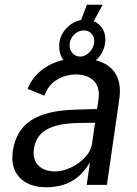

<svg xmlns="http://www.w3.org/2000/svg" viewBox="-20 -781 578 811"><path d="M302.5 -318 390 -320.5 396 -361.5Q397.5 -372 397.5 -381.5Q397.5 -422 371.2 -444.2Q345 -466.5 299 -466.5Q255 -466 218.8 -443Q182.5 -420 167.5 -377L96.5 -405.5Q114 -450.5 153.5 -482.8Q193 -515 248 -528Q230 -550.5 230 -584.5Q230 -595.5 231 -601Q236 -636.5 262 -663.2Q288 -690 322.5 -696.5L347 -761H413.5L376 -691.5Q398.5 -682 411.8 -661.8Q425 -641.5 425 -615Q425 -604.5 424 -599Q417.5 -555 385 -526.5Q435.5 -513 461 -479.8Q486.5 -446.5 486.5 -397Q486.5 -380.5 484.5 -366.5L431.5 0H346L360.5 -95.5Q325 -37.5 279.5 -13.8Q234 10 176.5 10Q109.5 10 70.8 -23.5Q32 -57 32 -116.5Q32 -124 34 -142Q46.5 -230 110.8 -272.5Q175 -315 302.5 -318ZM122 -136.5Q122 -99 146.5 -78Q171 -57 213 -57Q245.5 -57 280.5 -73.8Q315.5 -90.5 340 -117.2Q364.5 -144 368.5 -172.5L381.5 -262.5L309 -261.5Q222 -259.5 176.8 -233.8Q131.5 -208 123 -151Q122 -141 122 -136.5ZM318.5 -542Q333.5 -542 347.2 -551.5Q361 -561 369.5 -576.2Q378 -591.5 378 -607.5Q378 -627.5 365.5 -640Q353 -652.5 333.5 -652.5Q319 -652.5 305.2 -644.2Q291.5 -636 282.8 -621.5Q274 -607 274 -590Q274 -570 286.8 -556Q299.5 -542 318.5 -542Z"/></svg>

Font: 1883 Sans
Style: Italic
Weight: 400
Italic angle: -8°
Designer: 1883 Sans project is a fork of Public Sans.
Version: Version 1.009